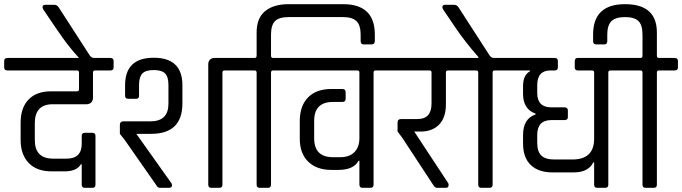

<svg xmlns="http://www.w3.org/2000/svg" viewBox="-39 -901 3272 921"><path d="M206 -463H330Q340 -463 340 -473V-553Q340 -563 330 -563H-3Q-19 -563 -19 -578V-608Q-19 -623 -3 -623H490Q506 -623 506 -608V-578Q506 -563 490 -563H417Q407 -563 407 -553V-433Q407 -418 398.5 -409.5Q390 -401 376 -401H214Q128 -401 128 -310V-229Q128 -140 216 -140H280Q353 -140 353 -211V-249Q353 -264 368 -264H404Q419 -264 419 -249V-15Q419 0 404 0H368Q353 0 353 -15V-113H349Q329 -79 271 -79H208Q137 -79 98.5 -119.5Q60 -160 60 -229V-313Q60 -384 98 -423.5Q136 -463 206 -463Z M413 -623H418V-593H370Q301 -658 228 -768L169 -855Q165 -863 165 -866Q165 -878 178 -878H221Q235 -878 243 -865L389 -639Q398 -623 413 -623Z M960 -15V-593Q960 -606 968 -614.5Q976 -623 989 -623H1114Q1129 -623 1129 -608V-578Q1129 -563 1114 -563H1038Q1028 -563 1028 -553V-15Q1028 0 1013 0H975Q960 0 960 -15ZM786 -13Q786 0 772 0H729Q717 0 712 -11L559 -230L536 -259V-302Q536 -319 554 -319H683Q769 -319 769 -404V-493Q769 -532 753 -548.5Q737 -565 698.5 -565Q660 -565 644 -548.5Q628 -532 628 -494V-442Q628 -427 614 -427H576Q561 -427 561 -442V-492Q561 -624 698.5 -624Q836 -624 836 -492V-405Q836 -259 686 -259H615L782 -24Q786 -20 786 -13Z M1346 -881H1607Q1759 -881 1759 -735V-704Q1759 -688 1743 -688H1705Q1691 -688 1691 -704V-734Q1691 -780 1671 -799.5Q1651 -819 1607 -819H1345Q1300 -819 1280.5 -800Q1261 -781 1261 -734V-634Q1261 -623 1271 -623H1346Q1362 -623 1362 -608V-578Q1362 -563 1346 -563H1271Q1261 -563 1261 -553V-15Q1261 0 1246 0H1207Q1192 0 1192 -15V-553Q1192 -563 1182 -563H1107Q1092 -563 1092 -578V-608Q1092 -623 1107 -623H1182Q1192 -623 1192 -634V-745Q1192 -814 1232.5 -847.5Q1273 -881 1346 -881Z M1753 -553V-16Q1753 0 1738 0H1700Q1685 0 1685 -16V-130H1681Q1657 -86 1585 -86H1550Q1480 -86 1439.5 -125.5Q1399 -165 1399 -235V-324Q1400 -395 1439.5 -434.5Q1479 -474 1549 -474H1603Q1619 -474 1619 -459V-427Q1619 -412 1603 -412H1558Q1468 -412 1468 -321V-238Q1468 -147 1558 -147H1593Q1638 -147 1661.5 -171.5Q1685 -196 1685 -238V-553Q1685 -563 1675 -563H1340Q1324 -563 1324 -578V-608Q1324 -623 1340 -623H1838Q1854 -623 1854 -608V-578Q1854 -563 1838 -563H1763Q1753 -563 1753 -553Z M2031 -404V-553Q2031 -563 2022 -563H1832Q1816 -563 1816 -578V-608Q1816 -623 1832 -623H2176Q2192 -623 2192 -608V-578Q2192 -563 2176 -563H2110Q2100 -563 2100 -553V-401Q2100 -337 2067.5 -303.5Q2035 -270 1979 -270H1948L2110 -24Q2113 -20 2113 -14Q2113 0 2100 0H2058Q2048 0 2041 -11L1890 -241L1868 -270V-313Q1868 -330 1886 -330H1964Q2031 -330 2031 -404Z M2331 -623H2409Q2425 -623 2425 -608V-578Q2425 -563 2409 -563H2334Q2324 -563 2324 -553V-15Q2324 0 2309 0H2270Q2255 0 2255 -15V-553Q2255 -563 2245 -563H2170Q2155 -563 2155 -578V-608Q2155 -623 2170 -623H2256V-627Q2189 -704 2146 -768L2087 -855Q2083 -863 2083 -866Q2083 -878 2096 -878H2139Q2153 -878 2161 -865L2307 -639Q2316 -623 2331 -623Z M2622 -563H2601Q2538 -563 2538 -492V-455Q2538 -386 2606 -386H2669Q2685 -386 2685 -371V-339Q2685 -325 2669 -325H2606Q2538 -325 2538 -254V-217Q2538 -174 2557.5 -155Q2577 -136 2619 -136H2709Q2811 -137 2811 -236V-553Q2811 -563 2800 -563H2733Q2718 -563 2718 -578V-608Q2718 -623 2733 -623H2964Q2980 -623 2980 -608V-578Q2980 -563 2964 -563H2889Q2879 -563 2879 -553V-15Q2879 0 2864 0H2826Q2811 0 2811 -15V-122H2807Q2783 -74 2713 -74H2611Q2544 -74 2507 -109.5Q2470 -145 2470 -212V-253Q2470 -332 2530 -352V-356Q2470 -377 2470 -451V-488Q2470 -541 2503 -559V-563H2403Q2387 -563 2387 -579V-608Q2387 -623 2403 -623H2622Q2637 -623 2637 -608V-578Q2637 -563 2622 -563Z M3122 -623H3197Q3213 -623 3213 -608V-578Q3213 -563 3197 -563H3122Q3112 -563 3112 -553V-15Q3112 0 3097 0H3058Q3043 0 3043 -15V-553Q3043 -563 3033 -563H2958Q2943 -563 2943 -578V-608Q2943 -623 2958 -623H3033Q3043 -623 3043 -634V-734Q3043 -781 3023.5 -800Q3004 -819 2959 -819Q2914 -819 2894 -799.5Q2874 -780 2874 -734V-704Q2874 -688 2860 -688H2821Q2806 -688 2806 -704V-735Q2806 -881 2959 -881Q3112 -881 3112 -745V-634Q3112 -623 3122 -623Z"/></svg>

Font: Rajdhani Medium
Style: Regular
Weight: 500
Designer: Satya Rajpurohit, Jyotish Sonowal
Foundry: Indian Type Foundry
Version: Version 1.201 February 1, 2022